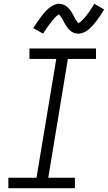

<svg xmlns="http://www.w3.org/2000/svg" viewBox="-20 -990 568 1010"><path d="M24 0V-55H172L276 -680H135V-735H485V-680H337L234 -55H374V0ZM392 -813Q382 -813 372.5 -816Q363 -819 355 -824.5Q347 -830 341 -837Q335 -844 329.5 -852Q324 -860 320 -867.5Q316 -875 311 -884.5Q306 -894 300.5 -901Q295 -908 291 -914Q289 -914 285.5 -911.5Q282 -909 279 -906.5Q276 -904 272 -900.5Q268 -897 266.5 -895Q265 -893 263 -890.5Q261 -888 258.5 -885.5Q256 -883 254 -880.5Q252 -878 250 -875Q248 -872 245.5 -869Q243 -866 240.5 -862.5Q238 -859 235.5 -855.5Q233 -852 230 -848Q227 -844 224.5 -840Q222 -836 219 -831.5Q216 -827 213 -822.5Q210 -818 207 -813L155 -842Q166 -860 176.5 -875Q187 -890 196.5 -902.5Q206 -915 214 -924.5Q222 -934 235 -945Q248 -956 262 -963Q276 -970 292 -970Q298 -970 304.5 -968.5Q311 -967 317 -964.5Q323 -962 328 -958Q333 -954 337.5 -950Q342 -946 346 -941Q350 -936 353.5 -930.5Q357 -925 360 -920Q363 -915 366 -909.5Q369 -904 372.5 -897.5Q376 -891 379 -885.5Q382 -880 385.5 -876.5Q389 -873 392 -868Q394 -869 397.5 -871Q401 -873 404 -875.5Q407 -878 411 -882Q415 -886 417 -888Q419 -890 421 -892Q423 -894 425 -896.5Q427 -899 429 -901.5Q431 -904 433.5 -907Q436 -910 438 -913Q440 -916 442.5 -919.5Q445 -923 448 -926.5Q451 -930 453.5 -934Q456 -938 458.5 -942Q461 -946 464 -950.5Q467 -955 470 -960Q473 -965 476 -970L528 -940Q517 -922 507 -907Q497 -892 487.5 -880Q478 -868 469.5 -858Q461 -848 448.5 -837Q436 -826 421.5 -819.5Q407 -813 392 -813Z"/></svg>

Font: Iosevka SS04 Light Oblique
Style: Regular
Weight: 300
Italic angle: -9°
Monospace: yes
Designer: Belleve Invis
Foundry: Belleve Invis
Version: Version 19.0.0; ttfautohint (v1.8.4)